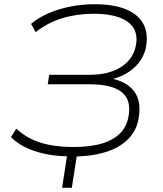

<svg xmlns="http://www.w3.org/2000/svg" viewBox="-20 -733 774 909"><path d="M274 156 297 7Q211 5 142 -18.5Q73 -42 32 -84L57 -124Q108 -77 174 -57Q240 -37 328 -37Q408 -37 464 -54Q520 -71 552 -105.5Q584 -140 590 -193Q600 -264 553.5 -299Q507 -334 404 -334H206L213 -379H405Q500 -379 558 -419Q616 -459 625 -528Q631 -574 609 -605Q587 -636 540.5 -652Q494 -668 424 -668Q345 -668 275.5 -647Q206 -626 149 -581L127 -620Q164 -651 212.5 -671.5Q261 -692 316 -702.5Q371 -713 428 -713Q514 -713 571 -691Q628 -669 654.5 -627Q681 -585 673 -523Q669 -485 648 -451.5Q627 -418 592 -394Q557 -370 510 -358L509 -361Q580 -346 614 -302Q648 -258 638 -185Q632 -126 595 -83.5Q558 -41 494.5 -18Q431 5 343 8L320 156Z"/></svg>

Font: Nunito Sans 10pt SemiExpanded ExtraLight
Style: Italic
Weight: 250
Width: 6
Italic angle: -9°
Designer: Vernon Adams
Foundry: Vernon Adams
Version: Version 3.101;gftools[0.9.27]